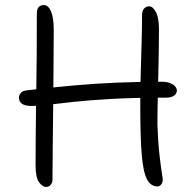

<svg xmlns="http://www.w3.org/2000/svg" viewBox="-20 -729 776 761"><path d="M605 10Q577 10 562 -19.5Q547 -49 541.5 -119Q536 -189 536 -311Q536 -381 538 -446Q540 -511 541.5 -568Q543 -625 543 -668Q543 -687 551.5 -695.5Q560 -704 571 -704Q586 -704 598 -681Q610 -658 610 -614Q610 -551 608.5 -481.5Q607 -412 605.5 -347.5Q604 -283 604 -233Q605 -205 607 -173.5Q609 -142 613 -107.5Q617 -73 623 -33Q628 -12 621 -1Q614 10 605 10ZM163 12Q148 12 134.5 -7Q121 -26 121 -75Q121 -130 121.5 -179Q122 -228 122.5 -278Q123 -328 124 -385Q125 -442 125.5 -512.5Q126 -583 126 -674Q126 -692 133 -700.5Q140 -709 154 -709Q171 -709 182 -684.5Q193 -660 193 -610Q193 -526 192 -444Q191 -362 190.5 -285.5Q190 -209 189 -141Q188 -73 188 -16Q188 -5 181 3.5Q174 12 163 12ZM106 -309Q87 -309 75.5 -313.5Q64 -318 59.5 -325.5Q55 -333 55 -342Q55 -350 61.5 -359.5Q68 -369 87 -371Q181 -382 269 -390Q357 -398 444 -401.5Q531 -405 620 -405Q643 -405 656 -399Q669 -393 675 -385.5Q681 -378 681 -371Q681 -358 670 -350Q659 -342 639 -342Q513 -342 423.5 -337Q334 -332 273.5 -325.5Q213 -319 173.5 -314Q134 -309 106 -309Z"/></svg>

Font: Shantell Sans Light
Style: Regular
Weight: 300
Designer: Stephen Nixon, Anya Danilova, Shantell Martin
Foundry: Arrow Type
Version: Version 1.011;[c5ecc13dd]